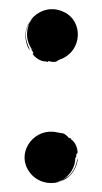

<svg xmlns="http://www.w3.org/2000/svg" viewBox="-20 -396 228 428"><path d="M47 -284C46 -287 40 -298 38 -311C35 -339 52 -355 51 -353C47 -347 44 -344 41 -335C40 -333 39 -328 39 -327C39 -328 41 -336 45 -342C37 -324 39 -303 51 -286C49 -286 50 -285 53 -281C56 -277 55 -279 52 -278C55 -277 54 -276 53 -276C54 -276 55 -275 55 -275H53C60 -266 71 -259 82 -259C84 -259 86 -258 86 -258C88 -258 87 -259 88 -260C100 -256 108 -259 107 -260C111 -262 114 -264 118 -265C164 -285 165 -349 123 -369C73 -394 18 -343 43 -289C44 -288 44 -287 47 -284ZM139 -85 137 -88C135 -89 135 -88 134 -88C126 -98 118 -100 118 -99L107 -101C58 -112 19 -61 41 -20C67 29 142 21 153 -38V-44C152 -41 151 -29 144 -17C139 -9 134 -4 129 0L134 -5C133 -4 127 1 120 4C137 -6 148 -24 148 -45C150 -44 150 -45 150 -50C150 -55 150 -53 152 -52C151 -55 152 -55 153 -54C152 -55 152 -56 152 -56L153 -55C153 -66 148 -79 139 -85ZM126 2C116 9 108 10 109 9C115 7 119 6 126 2Z"/></svg>

Font: HIVNotRetro
Style: Regular
Weight: 400
Designer: Feorag
Foundry: Feorag
Version: Version 1.000;PS 001.000;hotconv 1.0.88;makeotf.lib2.5.64775